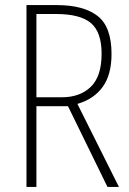

<svg xmlns="http://www.w3.org/2000/svg" viewBox="-20 -734 507 754"><path d="M203 -714Q308 -714 363 -671.5Q418 -629 418 -522Q418 -441 383.5 -393Q349 -345 284 -326L447 0H402L247 -317H123V0H84V-714ZM200 -679H123V-352H223Q294 -352 336.5 -393Q379 -434 379 -523Q379 -608 337 -643.5Q295 -679 200 -679Z"/></svg>

Font: Noto Sans Telugu Condensed ExtraLight
Style: Regular
Weight: 200
Width: 3
Designer: Jelle Bosma - Monotype Design Team
Foundry: Monotype Imaging Inc.
Version: Version 2.005; ttfautohint (v1.8.4.7-5d5b)